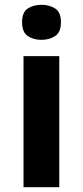

<svg xmlns="http://www.w3.org/2000/svg" viewBox="-20 -780 345 800"><path d="M227 -546V0H78V-546ZM153 -760Q186 -760 210 -744.5Q234 -729 234 -687Q234 -646 210 -630Q186 -614 153 -614Q119 -614 95.5 -630Q72 -646 72 -687Q72 -729 95.5 -744.5Q119 -760 153 -760Z"/></svg>

Font: Noto Sans Hebrew
Style: Bold
Weight: 700
Designer: Monotype Design Team
Foundry: Monotype Imaging Inc.
Version: Version 2.003